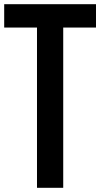

<svg xmlns="http://www.w3.org/2000/svg" viewBox="-22 -895 478 915"><path d="M435.5 -875V-763.7H279.3V0H154.3V-763.7H-2V-875Z"/></svg>

Font: OswaldRegular
Style: Regular
Weight: 400
Designer: vernon adams
Foundry: vernon adams
Version: Version 1.000